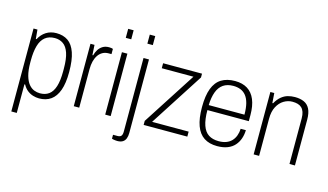

<svg xmlns="http://www.w3.org/2000/svg" viewBox="-99 -1052 2673 1563"><g transform="rotate(15 1237.0 -270.5)"><path d="M68 173V-526H101L108 -449H114Q136 -491 173 -514.5Q210 -538 259 -538Q317 -538 357 -510.5Q397 -483 418.5 -421.5Q440 -360 440 -258Q440 -164 418.5 -104.5Q397 -45 356.5 -16.5Q316 12 258 12Q232 12 206 4Q180 -4 158 -21.5Q136 -39 120 -68H114V173ZM254 -30Q299 -30 329.5 -52.5Q360 -75 375.5 -124Q391 -173 391 -251V-274Q391 -357 374.5 -405.5Q358 -454 327.5 -475Q297 -496 257 -496Q207 -496 175 -470Q143 -444 128.5 -393.5Q114 -343 114 -270V-254Q114 -186 126.5 -142Q139 -98 159.5 -73.5Q180 -49 204.5 -39.5Q229 -30 254 -30Z M548 0V-526H582L587 -441H593Q600 -468 613.5 -489.5Q627 -511 649 -524.5Q671 -538 702 -538Q713 -538 722 -536.5Q731 -535 735 -533V-489H711Q682 -489 660 -476.5Q638 -464 623.5 -442Q609 -420 601.5 -390.5Q594 -361 594 -326V0Z M813 -647V-723H859V-647ZM813 0V-526H859V0Z M995 -647V-723H1041V-647ZM963 182Q955 182 946.5 181Q938 180 930 178.5Q922 177 917 175V142H955Q977 142 986 130.5Q995 119 995 94V-526H1041V94Q1041 120 1033.5 140Q1026 160 1009 171Q992 182 963 182Z M1137 0V-34L1427 -484H1160V-526H1488V-494L1197 -42H1505V0Z M1758 12Q1692 12 1647.5 -17Q1603 -46 1580.5 -107Q1558 -168 1558 -263Q1558 -360 1581 -420.5Q1604 -481 1650 -509.5Q1696 -538 1765 -538Q1827 -538 1869.5 -511.5Q1912 -485 1934 -432.5Q1956 -380 1956 -302V-251H1607Q1607 -172 1624 -123Q1641 -74 1675 -52Q1709 -30 1760 -30Q1797 -30 1824 -40.5Q1851 -51 1869 -70Q1887 -89 1897 -116Q1907 -143 1908 -174H1952Q1951 -136 1939.5 -102.5Q1928 -69 1905 -43Q1882 -17 1845.5 -2.5Q1809 12 1758 12ZM1607 -293H1908Q1908 -349 1898 -387.5Q1888 -426 1869 -450Q1850 -474 1822.5 -485Q1795 -496 1761 -496Q1710 -496 1676.5 -473Q1643 -450 1626 -404.5Q1609 -359 1607 -293Z M2064 0V-526H2097L2103 -443H2109Q2130 -480 2155.5 -501Q2181 -522 2209.5 -530Q2238 -538 2269 -538Q2313 -538 2345 -524Q2377 -510 2394.5 -476.5Q2412 -443 2412 -385V0H2366V-383Q2366 -415 2358.5 -437Q2351 -459 2337 -472Q2323 -485 2303.5 -490.5Q2284 -496 2259 -496Q2221 -496 2187 -475.5Q2153 -455 2131.5 -414.5Q2110 -374 2110 -313V0Z"/></g></svg>

Font: Archivo SemiCondensed Thin
Style: Regular
Weight: 250
Width: 4
Designer: Hector Gatti
Foundry: Omnibus-Type
Version: Version 2.001